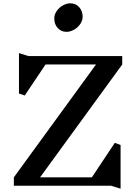

<svg xmlns="http://www.w3.org/2000/svg" viewBox="-20 -1126 830 1164"><path d="M537 -51 676 -260 711 -247V18L653 0H64V-51L562 -735H256L130 -547L95 -559V-804L153 -786H721V-735L223 -51ZM481 -1025Q481 -1001 466 -979.5Q451 -958 428 -945.5Q405 -933 383 -933Q351 -933 330 -956Q309 -979 309 -1014Q309 -1038 324 -1059.5Q339 -1081 362 -1093.5Q385 -1106 406 -1106Q439 -1106 460 -1082.5Q481 -1059 481 -1025Z"/></svg>

Font: Inknut Antiqua Medium
Style: Regular
Weight: 500
Designer: Claus Eggers Sørensen
Foundry: Claus Eggers Sørensen
Version: Version 1.003; ttfautohint (v1.8.2) -l 8 -r 50 -G 200 -x 14 